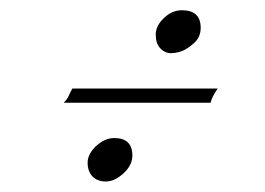

<svg xmlns="http://www.w3.org/2000/svg" viewBox="-20 -423 510 369"><path d="M199.7 -157.7Q234.4 -157.7 234.4 -124Q234.4 -105.5 217.3 -89.8Q200.2 -74.2 183.6 -74.2Q167 -74.2 157.7 -84Q148.4 -93.8 148.4 -110.4Q148.4 -127 165 -142.6Q181.6 -157.7 199.7 -157.7ZM398.4 -252.9Q386.7 -235.8 384.8 -225.6H102.5Q109.4 -232.4 112.3 -239.3Q115.2 -246.1 119.1 -252.9ZM309.1 -320.8Q296.9 -320.8 288.1 -330.1Q279.3 -339.4 279.3 -356.4Q279.3 -373.5 294.9 -388.2Q310.5 -403.3 329.6 -403.3Q365.7 -403.3 365.7 -369.6Q365.7 -351.6 353 -340.3Q340.3 -329.1 330.6 -325.2Q320.8 -321.3 309.1 -320.8Z"/></svg>

Font: PinyonScript
Style: Regular
Weight: 400
Designer: Nicole Fally
Foundry: Nicole Fally
Version: Version 1.005